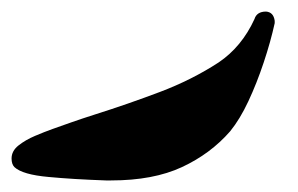

<svg xmlns="http://www.w3.org/2000/svg" viewBox="-27 -312 516 332"><path d="M433 -292Q446 -291 448 -276V-272Q441 -240 429 -204Q417 -168 402.5 -137Q388 -106 371 -85Q337 -46 287.5 -23Q238 0 165 0H156Q99 -2 57 -6Q12 -10 -2 -23Q-7 -28 -7 -38Q-7 -51 5 -60.5Q17 -70 33.5 -77Q50 -84 64 -89Q78 -94 96.5 -100.5Q115 -107 137 -114Q194 -132 249.5 -153Q305 -174 351 -204Q391 -231 413 -279Q417 -292 433 -292Z"/></svg>

Font: Aref Ruqaa Ink
Style: Bold
Weight: 700
Designer: Abdullah Aref
Version: Version 1.005